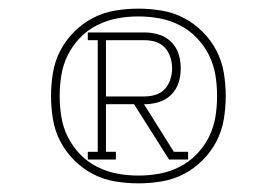

<svg xmlns="http://www.w3.org/2000/svg" viewBox="-20 -883 640 444"><path d="M300 -459Q273 -459 246 -463.5Q219 -468 195 -480.5Q171 -493 151.5 -512.5Q132 -532 119.5 -556Q107 -580 102.5 -607Q98 -634 98 -661Q98 -688 102.5 -715Q107 -742 119.5 -766Q132 -790 151.5 -809.5Q171 -829 195 -841.5Q219 -854 246 -858.5Q273 -863 300 -863Q327 -863 354 -858.5Q381 -854 405 -841.5Q429 -829 448.5 -809.5Q468 -790 480.5 -766Q493 -742 497.5 -715Q502 -688 502 -661Q502 -634 497.5 -607Q493 -580 480.5 -556Q468 -532 448.5 -512.5Q429 -493 405 -480.5Q381 -468 354 -463.5Q327 -459 300 -459ZM300 -477Q325 -477 349 -481.5Q373 -486 395 -497Q417 -508 434.5 -526Q452 -544 463 -566Q474 -588 478 -612Q482 -636 482 -661Q482 -686 478 -710Q474 -734 463 -756Q452 -778 434.5 -796Q417 -814 395 -825Q373 -836 349 -840.5Q325 -845 300 -845Q275 -845 251 -840.5Q227 -836 205 -825Q183 -814 165.5 -796Q148 -778 137 -756Q126 -734 122 -710Q118 -686 118 -661Q118 -636 122 -612Q126 -588 137 -566Q148 -544 165.5 -526Q183 -508 205 -497Q227 -486 251 -481.5Q275 -477 300 -477ZM183 -514V-532H206V-790H183V-808H315Q331 -808 347.5 -803Q364 -798 376 -786Q388 -774 393 -758Q398 -742 398 -725Q398 -708 393 -692Q388 -676 376 -664Q364 -652 347.5 -647Q331 -642 315 -642H313L382 -532H415V-514H371Q351 -546 330.5 -578Q310 -610 290 -642H225V-532H248V-514ZM225 -660H315Q328 -660 340.5 -664Q353 -668 361.5 -677.5Q370 -687 374 -699.5Q378 -712 378 -725Q378 -738 374 -750.5Q370 -763 361.5 -772.5Q353 -782 340.5 -786Q328 -790 315 -790H225Z"/></svg>

Font: Iosevka HT Thin Extended
Style: Regular
Weight: 100
Width: 7
Monospace: yes
Designer: Belleve Invis
Foundry: Belleve Invis
Version: Version 32.3.0; ttfautohint (v1.8.4)